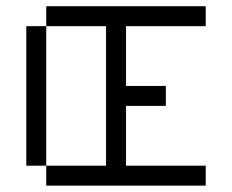

<svg xmlns="http://www.w3.org/2000/svg" viewBox="-20 -582 728 602"><path d="M62.5 -500H125V-62.5H62.5ZM125 -562.5H625V-500H375V-312.5H500V-250H375V-62.5H625V0H125V-62.5H312.5V-500H125Z"/></svg>

Font: Pixel Operator SC
Style: Regular
Weight: 400
Designer: Jayvee Enaguas (GrandChaos9000)
Foundry: The Grandoplex Project
Version: Version 1.4.1 (September 5, 2015)